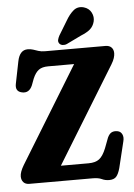

<svg xmlns="http://www.w3.org/2000/svg" viewBox="-61 -965 718 1028"><g transform="rotate(-5 297.5 -451.0)"><path d="M549.5 -599 232.5 -82H381.5Q418.5 -82 439 -97.8Q459.5 -113.5 476 -154.5L497 -210Q506.5 -230.5 519.8 -236.8Q533 -243 551 -239.5Q567.5 -236.5 575.2 -220.8Q583 -205 577 -182.5L543 -42.5Q534.5 -11 522 3Q509.5 17 484 17Q462.5 17 444.8 8.5Q427 0 396 0H56Q35.5 0 24.5 -12Q13.5 -24 13.5 -43.5Q13.5 -67 35 -103L350.5 -618H211Q178.5 -618 160.2 -604.5Q142 -591 128.5 -559.5L115 -523.5Q97 -482.5 58.5 -491.5Q22.5 -499.5 30.5 -539.5L54.5 -659Q66.5 -718.5 109.5 -718.5Q126 -718.5 139 -714Q152 -709.5 166.5 -704.8Q181 -700 202.5 -700H526Q547 -700 558.2 -688.5Q569.5 -677 569.5 -657.5Q569.5 -646 565 -631.5Q560.5 -617 549.5 -599ZM330.5 -851.5Q350.5 -886.5 373.5 -905.5Q396.5 -924.5 428.5 -916Q456.5 -908 468.8 -884Q481 -860 474.5 -835Q468 -810.5 450.8 -795.2Q433.5 -780 400 -766.5L321.5 -728.5Q310.5 -723.5 299 -725Q287.5 -726.5 281 -734.5Q274 -744 276.5 -754.5Q279 -765 285 -776.5Z"/></g></svg>

Font: Fraunces 144pt SuperSoft
Style: Bold
Weight: 700
Version: Version 1.000;[b76b70a41]